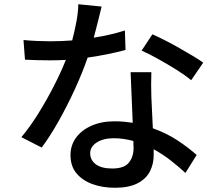

<svg xmlns="http://www.w3.org/2000/svg" viewBox="-20 -830 1040 907"><path d="M883 -451Q856 -474 813.5 -500.5Q771 -527 727 -551.5Q683 -576 649 -591L700 -668Q727 -656 760.5 -639Q794 -622 828 -602.5Q862 -583 891.5 -565.5Q921 -548 940 -534ZM610 -164Q588 -170 565 -173.5Q542 -177 517 -177Q468 -177 437 -157Q406 -137 406 -106Q406 -74 432.5 -54Q459 -34 510 -34Q567 -34 589 -62Q611 -90 611 -130ZM695 -489Q694 -458 694 -430Q694 -402 695 -372L702 -224Q767 -201 819 -166.5Q871 -132 909 -98L856 -13Q827 -40 789 -70Q751 -100 706 -125V-97Q706 -55 688 -20Q670 15 629.5 36Q589 57 523 57Q465 57 417.5 40Q370 23 341.5 -11Q313 -45 313 -97Q313 -144 339.5 -180Q366 -216 413 -236.5Q460 -257 522 -257Q545 -257 566 -255Q587 -253 607 -250L597 -489ZM460 -799Q454 -773 444 -733.5Q434 -694 423 -652Q461 -658 498.5 -666.5Q536 -675 570 -686L573 -594Q536 -584 490 -574.5Q444 -565 394 -558Q370 -488 334.5 -410.5Q299 -333 258.5 -260.5Q218 -188 177 -133L81 -182Q122 -231 161.5 -294.5Q201 -358 235 -424.5Q269 -491 291 -547Q272 -546 254 -545.5Q236 -545 218 -545Q158 -545 98 -548L91 -641Q120 -638 154 -636.5Q188 -635 218 -635Q243 -635 269 -636Q295 -637 321 -639Q332 -681 340.5 -725.5Q349 -770 350 -810Z"/></svg>

Font: Source Han Sans SC Medium
Style: Regular
Weight: 500
Designer: Ryoko NISHIZUKA 西塚涼子 (kana, bopomofo & ideographs); Paul D. Hunt (Latin, Greek & Cyrillic); Sandoll Communications 산돌커뮤니
Foundry: Adobe
Version: Version 2.004;hotconv 1.0.118;makeotfexe 2.5.65603